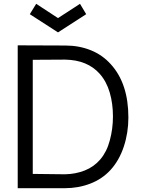

<svg xmlns="http://www.w3.org/2000/svg" viewBox="-20 -989 739 1008"><path d="M170 -969 284.5 -894 400 -969 432.5 -914.5 284.5 -819 136.5 -914.5ZM561.5 -652Q654 -550.5 654 -372Q654 -292 630 -219.5Q606 -147 560.5 -97Q516.5 -49 454 -25Q391.5 -1 321 -1H73V-751L323 -750Q395.5 -750 456.8 -725.2Q518 -700.5 561.5 -652ZM506.5 -152Q523.5 -172 536 -196.8Q548.5 -221.5 556.5 -252Q573 -312.5 573 -378Q573 -445 556.2 -502.8Q539.5 -560.5 504 -601Q439.5 -674 322 -676L152 -675V-76L321 -74Q377 -75 425 -94Q473 -113 506.5 -152Z"/></svg>

Font: Russisch Sans
Style: Regular
Weight: 400
Designer: Michael Sharanda (font) & Cristiano Sobral (main changes)
Foundry: Michael Sharanda
Version: Version 2.00;October 25, 2020;FontCreator 13.0.0.2681 64-bit